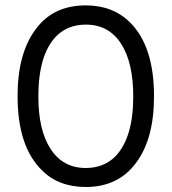

<svg xmlns="http://www.w3.org/2000/svg" viewBox="-20 -707 653 731"><path d="M566.4 -340.8Q566.4 -530.3 475.6 -621.1Q410.2 -686.5 306.6 -686.5Q181.6 -686.5 115.2 -594.7Q46.9 -502.9 46.9 -340.8Q46.9 -150.4 138.7 -59.6Q202.1 4.9 306.6 4.9Q429.7 4.9 497.1 -85.9Q566.4 -176.8 566.4 -340.8ZM306.6 -67.4Q219.7 -67.4 172.9 -139.6Q126 -210.9 126 -339.8Q126 -500 195.3 -570.3Q239.3 -613.3 306.6 -613.3Q393.6 -613.3 440.4 -541.5Q487.3 -469.7 487.3 -339.8Q487.3 -180.7 418 -110.4Q374 -67.4 306.6 -67.4Z"/></svg>

Font: FakePearl
Style: Light
Weight: 350
Version: Version 1.2